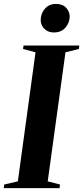

<svg xmlns="http://www.w3.org/2000/svg" viewBox="-40 -980 434 1000"><path d="M-20.5 0 -18 -19 53 -35.5 145 -707.5 80 -725 82.5 -743H373L371 -725L301 -707.5L208.5 -35.5L272.5 -19L270 0ZM240.5 -811Q219.5 -811 204 -820.2Q188.5 -829.5 180.2 -844.2Q172 -859 172 -876.5Q172.5 -910.5 194.2 -935Q216 -959.5 251 -959.5Q287 -959.5 305 -939Q323 -918.5 323 -893.5Q322.5 -861.5 300.8 -836.2Q279 -811 240.5 -811Z"/></svg>

Font: Merriweather 144pt
Style: Bold Italic
Weight: 700
Italic angle: -7.8°
Version: Version 2.101